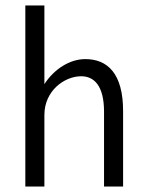

<svg xmlns="http://www.w3.org/2000/svg" viewBox="-20 -685 540 705"><path d="M73 0H143V-263C143 -352 217 -405 278 -405C325 -405 362 -371 362 -275V0H432V-277C432 -415 375 -468 293 -468C237 -468 179 -432 143 -376V-665H73Z"/></svg>

Font: Inconsolata Thin
Style: Regular
Weight: 100
Monospace: yes
Designer: Raph Levien, Cyreal, Brenton Simpson
Foundry: Raph Levien, Cyreal, Google
Version: Version 3.100